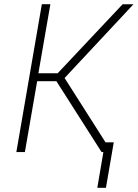

<svg xmlns="http://www.w3.org/2000/svg" viewBox="-20 -731 662 923"><path d="M251 -340.8 468.3 0H517.1L290.5 -356L621.6 -710.4H569.3L257.3 -378.9H164.6L222.2 -710.9H181.2L58.6 0H99.6L158.7 -340.8ZM489.3 171.9 526.9 -46.9H484.9L447.8 171.9Z"/></svg>

Font: Roboto Mono ExtraLight
Style: Italic
Weight: 250
Italic angle: -10°
Monospace: yes
Designer: Google
Version: Version 3.000